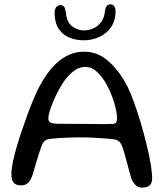

<svg xmlns="http://www.w3.org/2000/svg" viewBox="-20 -844 766 884"><path d="M634.5 20Q618 20 606.2 9.8Q594.5 -0.5 585.5 -19.5Q581 -34.5 575.2 -55.5Q569.5 -76.5 563.8 -98.2Q558 -120 552.5 -139.2Q547 -158.5 542.5 -170Q536.5 -186.5 526.8 -194Q517 -201.5 495 -204Q484.5 -205 461.2 -206.8Q438 -208.5 410.8 -210Q383.5 -211.5 359.5 -211.5Q323 -211.5 286 -210Q249 -208.5 222.5 -206Q199.5 -204.5 189.2 -197.8Q179 -191 172 -174Q166 -158.5 158.8 -135.5Q151.5 -112.5 144.2 -87.2Q137 -62 130 -38.5Q121 -13.5 109.2 -2Q97.5 9.5 76.5 9.5Q62 9.5 52 4.2Q42 -1 37.2 -12.8Q32.5 -24.5 32.5 -43.5Q32.5 -64.5 39 -96.8Q45.5 -129 56.8 -167.5Q68 -206 81.8 -246.5Q95.5 -287 109.5 -324.5Q123.5 -362 136.5 -392.5Q149.5 -423 159 -441Q176 -474 197.2 -504Q218.5 -534 244.2 -556.8Q270 -579.5 300.5 -592.8Q331 -606 367.5 -606Q427.5 -606 474.5 -566.5Q521.5 -527 557 -463.5Q569.5 -443 583.2 -408.8Q597 -374.5 611 -332.8Q625 -291 637.2 -246.5Q649.5 -202 659.5 -159.5Q669.5 -117 675 -81.5Q680.5 -46 680.5 -23Q680.5 0.5 668.2 10.2Q656 20 634.5 20ZM500.5 -273.5Q511.5 -275 515.2 -281Q519 -287 519 -301Q519 -318 513.2 -343.2Q507.5 -368.5 497.2 -396.8Q487 -425 473.5 -450Q454 -487 428.2 -511.5Q402.5 -536 372.5 -536Q341.5 -536 312.8 -511.8Q284 -487.5 261 -448.5Q251.5 -432.5 241.2 -412Q231 -391.5 222.5 -370.2Q214 -349 208.2 -330.2Q202.5 -311.5 202.5 -298.5Q202.5 -284.5 213.8 -279.2Q225 -274 253.5 -274Q318.5 -274 366 -273.5Q413.5 -273 446.2 -272.8Q479 -272.5 500.5 -273.5ZM366 -658.5Q328.5 -658.5 298 -671.5Q267.5 -684.5 249.5 -712.5Q231.5 -740.5 231.5 -784.5Q231.5 -802 239 -811.2Q246.5 -820.5 258 -820.5Q270.5 -820.5 276 -811.5Q281.5 -802.5 284 -782Q288 -740.5 313 -722.2Q338 -704 366 -704Q389 -704 410 -713.5Q431 -723 445.5 -742.2Q460 -761.5 463 -791Q465 -809.5 471.8 -816.8Q478.5 -824 488.5 -824Q498 -824 505 -816.5Q512 -809 512 -792.5Q512 -749 491.2 -719Q470.5 -689 437.2 -673.8Q404 -658.5 366 -658.5Z"/></svg>

Font: Gluten Thin Light
Style: Regular
Weight: 300
Version: Version 1.300